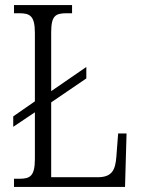

<svg xmlns="http://www.w3.org/2000/svg" viewBox="-20 -734 555 754"><path d="M35 0H471L477 -210H444L437 -119C433 -65 419 -38 363 -38H181V-332L319 -426V-471L181 -376V-606C181 -672 197 -682 242 -682H263V-714H35V-682H55C98 -682 117 -672 117 -604V-336L32 -277V-236L117 -293V-110C117 -42 98 -32 56 -32H35Z"/></svg>

Font: Noto Serif Thai Condensed Light
Style: Regular
Weight: 300
Width: 3
Designer: Monotype Design Team
Foundry: Monotype Imaging Inc.
Version: Version 2.002